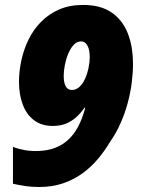

<svg xmlns="http://www.w3.org/2000/svg" viewBox="-20 -744 567 774"><path d="M138.7 9.8Q106 9.8 80.6 5.9Q55.2 2 32.2 -3.4V-151.9Q55.2 -143.1 80.3 -138.7Q105.5 -134.3 132.3 -135.3Q170.9 -136.2 201.4 -147.7Q231.9 -159.2 255.4 -180.9Q278.8 -202.6 295.7 -234.9Q312.5 -267.1 323.7 -309.6H320.3Q307.1 -290 289.1 -273.2Q271 -256.3 247.6 -246.3Q224.1 -236.3 192.9 -236.3Q147.5 -236.3 117.2 -259.3Q86.9 -282.2 71.8 -322.3Q56.6 -362.3 56.6 -414.6Q56.6 -457 66.2 -501Q75.7 -544.9 95.2 -584.7Q114.7 -624.5 145.5 -656Q176.3 -687.5 218.5 -705.8Q260.7 -724.1 315.4 -724.1Q384.3 -724.1 428.5 -694.6Q472.7 -665 494.4 -611.6Q516.1 -558.1 516.1 -485.4Q516.1 -450.2 511 -410.2Q505.9 -370.1 494.9 -329.1Q483.9 -288.1 466.3 -248Q448.7 -208 423.8 -172.4Q402.3 -136.2 374.8 -103.3Q347.2 -70.3 312 -44.9Q276.9 -19.5 233.9 -4.9Q190.9 9.8 138.7 9.8ZM270 -381.3Q281.7 -381.3 291.7 -387.5Q301.8 -393.6 309.8 -404.1Q317.9 -414.6 323.7 -428.2Q332 -446.3 336.9 -470Q341.8 -493.7 341.8 -513.7Q341.8 -533.2 337.6 -547.4Q333.5 -561.5 325.7 -569.3Q317.9 -577.1 306.6 -577.1Q290 -577.1 277.1 -563.2Q264.2 -549.3 255.1 -527.6Q246.1 -505.9 241.5 -482.2Q236.8 -458.5 236.8 -438.5Q236.8 -410.2 245.1 -395.8Q253.4 -381.3 270 -381.3Z"/></svg>

Font: Open Sans SemiCondensed ExtraBold
Style: Italic
Weight: 800
Width: 4
Italic angle: -12°
Designer: Monotype Design Team
Foundry: Monotype Imaging Inc.
Version: Version 3.003